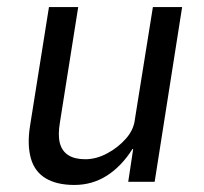

<svg xmlns="http://www.w3.org/2000/svg" viewBox="-20 -516 580 545"><path d="M191 9Q141 9 109.5 -10Q78 -29 67.5 -67Q57 -105 65 -157L119 -496H202L150 -168Q144 -132 150 -109.5Q156 -87 174 -75.5Q192 -64 222 -64Q253 -64 284 -80.5Q315 -97 337.5 -122.5Q360 -148 363 -178L414 -496H497L419 0H344L358 -93H356Q325 -44 283.5 -17.5Q242 9 191 9Z"/></svg>

Font: Nunito Sans 7pt Condensed
Style: Italic
Weight: 400
Width: 3
Italic angle: -9°
Designer: Vernon Adams
Foundry: Vernon Adams
Version: Version 3.101;gftools[0.9.27]